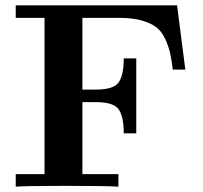

<svg xmlns="http://www.w3.org/2000/svg" viewBox="-20 -700 763 720"><path d="M39 0V-47H147V-633H39V-680H644L675 -439H628Q623 -479 617 -504.5Q611 -530 598 -557Q585 -584 564.5 -599Q544 -614 510 -623.5Q476 -633 429 -633H289V-364H339Q406 -364 425 -391Q444 -418 444 -481H491V-200H444Q444 -263 425 -290Q406 -317 339 -317H289V-47H424V0Q380 -3 222 -3Q77 -3 39 0Z"/></svg>

Font: CMU Serif
Style: Bold
Weight: 700
Version: Version 0.7.0